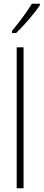

<svg xmlns="http://www.w3.org/2000/svg" viewBox="-20 -1015 235 1035"><path d="M195 -987V-995H152C120 -944 89 -902 45 -849V-837H67C106 -874 164 -940 195 -987ZM107 0V-760H70V0Z"/></svg>

Font: Noto Sans Telugu ExtraCondensed ExtraLight
Style: Regular
Weight: 200
Width: 2
Designer: Jelle Bosma - Monotype Design Team
Foundry: Monotype Imaging Inc.
Version: Version 2.005